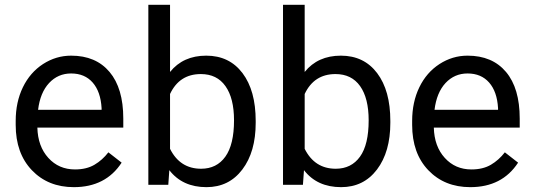

<svg xmlns="http://www.w3.org/2000/svg" viewBox="-20 -770 2222 800"><path d="M287.6 9.8C376.1 9.8 442.5 -24.3 486.8 -92.3L431.6 -135.3C415 -113.8 395.7 -96.5 373.5 -83.5C351.4 -70.5 324.4 -64 292.5 -64C247.6 -64 210.5 -80 181.4 -112.1C152.3 -144.1 137 -186.2 135.7 -238.3H493.7V-275.9C493.7 -360.2 474.6 -425 436.5 -470.2C398.4 -515.5 345.1 -538.1 276.4 -538.1C234.4 -538.1 195.4 -526.4 159.4 -503.2C123.5 -479.9 95.5 -447.7 75.4 -406.5C55.4 -365.3 45.4 -318.5 45.4 -266.1V-249.5C45.4 -170.7 67.9 -107.8 112.8 -60.8C157.7 -13.8 216 9.8 287.6 9.8ZM276.4 -463.9C314.1 -463.9 344.1 -451.3 366.2 -426C388.3 -400.8 400.7 -365.2 403.3 -319.3V-312.5H138.7C144.5 -360.4 159.8 -397.5 184.6 -424.1C209.3 -450.6 239.9 -463.9 276.4 -463.9Z M1045.4 -258.3V-266.1C1045.4 -350.4 1027.1 -416.8 990.5 -465.3C953.9 -513.8 903.5 -538.1 839.4 -538.1C775.2 -538.1 724.9 -515.5 688.5 -470.2V-750H598.1V0H681.2L685.5 -61C722 -13.8 773.6 9.8 840.3 9.8C902.8 9.8 952.6 -14.7 989.7 -63.7C1026.9 -112.7 1045.4 -177.6 1045.4 -258.3ZM955.1 -268.6C955.1 -201.2 943 -150.7 918.9 -117.2C894.9 -83.7 861.2 -66.9 817.9 -66.9C759.3 -66.9 716.1 -94.6 688.5 -149.9V-378.4C714.5 -433.8 757.3 -461.4 816.9 -461.4C861.5 -461.4 895.7 -444.7 919.4 -411.1C943.2 -377.6 955.1 -330.1 955.1 -268.6Z M1606.4 -258.3V-266.1C1606.4 -350.4 1588.1 -416.8 1551.5 -465.3C1514.9 -513.8 1464.5 -538.1 1400.4 -538.1C1336.3 -538.1 1286 -515.5 1249.5 -470.2V-750H1159.2V0H1242.2L1246.6 -61C1283 -13.8 1334.6 9.8 1401.4 9.8C1463.9 9.8 1513.7 -14.7 1550.8 -63.7C1587.9 -112.7 1606.4 -177.6 1606.4 -258.3ZM1516.1 -268.6C1516.1 -201.2 1504.1 -150.7 1480 -117.2C1455.9 -83.7 1422.2 -66.9 1378.9 -66.9C1320.3 -66.9 1277.2 -94.6 1249.5 -149.9V-378.4C1275.6 -433.8 1318.4 -461.4 1377.9 -461.4C1422.5 -461.4 1456.7 -444.7 1480.5 -411.1C1504.2 -377.6 1516.1 -330.1 1516.1 -268.6Z M1939.5 9.8C2028 9.8 2094.4 -24.3 2138.7 -92.3L2083.5 -135.3C2066.9 -113.8 2047.5 -96.5 2025.4 -83.5C2003.3 -70.5 1976.2 -64 1944.3 -64C1899.4 -64 1862.4 -80 1833.3 -112.1C1804.1 -144.1 1788.9 -186.2 1787.6 -238.3H2145.5V-275.9C2145.5 -360.2 2126.5 -425 2088.4 -470.2C2050.3 -515.5 1996.9 -538.1 1928.2 -538.1C1886.2 -538.1 1847.2 -526.4 1811.3 -503.2C1775.3 -479.9 1747.3 -447.7 1727.3 -406.5C1707.3 -365.3 1697.3 -318.5 1697.3 -266.1V-249.5C1697.3 -170.7 1719.7 -107.8 1764.6 -60.8C1809.6 -13.8 1867.8 9.8 1939.5 9.8ZM1928.2 -463.9C1966 -463.9 1995.9 -451.3 2018.1 -426C2040.2 -400.8 2052.6 -365.2 2055.2 -319.3V-312.5H1790.5C1796.4 -360.4 1811.7 -397.5 1836.4 -424.1C1861.2 -450.6 1891.8 -463.9 1928.2 -463.9Z"/></svg>

Font: Roboto1
Style: rg
Weight: 400
Designer: Google
Version: Version 2.137; 2017